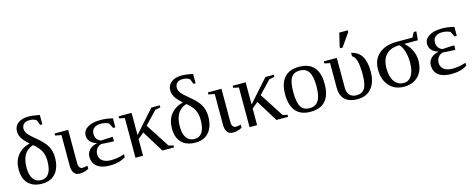

<svg xmlns="http://www.w3.org/2000/svg" viewBox="-35 -1341 4888 1987"><g transform="rotate(-15 2409.0 -347.5)"><path d="M122.6 -580.1Q122.6 -634.8 164.1 -666.7Q205.6 -698.7 275.4 -698.7Q322.8 -698.7 395.5 -683.6V-583.5H372.6L352.1 -636.7Q326.2 -659.7 276.4 -659.7Q236.8 -659.7 216.1 -640.1Q195.3 -620.6 195.3 -587.4Q195.3 -560.5 216.1 -532.5Q236.8 -504.4 308.1 -446.8Q377.4 -389.6 405.5 -337.6Q433.6 -285.6 433.6 -219.7Q433.6 -111.8 382.6 -51Q331.5 9.8 237.3 9.8Q141.6 9.8 89.6 -43Q37.6 -95.7 37.6 -194.8Q37.6 -284.7 84 -344.2Q130.4 -403.8 216.8 -426.3Q163.6 -473.1 143.1 -508.1Q122.6 -543 122.6 -580.1ZM121.6 -190.9Q121.6 -112.8 151.9 -70.8Q182.1 -28.8 237.8 -28.8Q291 -28.8 319.8 -72.5Q348.6 -116.2 348.6 -206.1Q348.6 -263.7 327.6 -306.9Q306.6 -350.1 258.3 -391.1L246.1 -400.9Q178.7 -377.4 150.1 -325.4Q121.6 -273.4 121.6 -190.9Z M639.2 -104.5Q639.2 -72.8 650.6 -56.9Q662.1 -41 680.7 -41Q703.1 -41 735.8 -48.8V-17.1Q718.8 -4.9 691.9 2.4Q665 9.8 640.1 9.8Q598.6 9.8 578.4 -18.1Q558.1 -45.9 558.1 -96.2V-424.8L493.2 -437V-459H639.2Z M1131.3 -34.2Q1064.5 9.8 963.4 9.8Q874 9.8 826.4 -27.1Q778.8 -64 778.8 -131.3Q778.8 -175.8 808.3 -206.3Q837.9 -236.8 888.2 -247.1V-250.5Q798.3 -280.3 798.3 -354Q798.3 -408.7 849.1 -439.9Q899.9 -471.2 986.3 -471.2Q1055.7 -471.2 1117.7 -453.6L1117.2 -357.9H1093.8L1065.9 -413.1Q1052.7 -420.9 1029.1 -427Q1005.4 -433.1 982.9 -433.1Q934.1 -433.1 907.5 -411.4Q880.9 -389.6 880.9 -350.6Q880.9 -317.4 897.2 -294.7Q913.6 -272 940.9 -264.2Q960.4 -266.1 999.3 -267.8Q1038.1 -269.5 1050.8 -269.5H1066.4V-222.7H1050.8Q1017.6 -222.7 932.1 -229Q898.4 -219.2 880.9 -194.6Q863.3 -169.9 863.3 -135.7Q863.3 -91.8 896.2 -66.4Q929.2 -41 987.3 -41Q1021 -41 1053.7 -45.9Q1086.4 -50.8 1131.3 -65.9Z M1318.4 -221.2 1530.3 -459H1620.6V-437L1563.5 -425.8L1434.6 -290L1600.6 -33.2L1650.4 -22V0H1525.4L1382.8 -231.4L1318.4 -177.7V0H1237.3V-425.3L1179.2 -437V-459H1318.4Z M1764.6 -580.1Q1764.6 -634.8 1806.2 -666.7Q1847.7 -698.7 1917.5 -698.7Q1964.8 -698.7 2037.6 -683.6V-583.5H2014.6L1994.1 -636.7Q1968.3 -659.7 1918.5 -659.7Q1878.9 -659.7 1858.2 -640.1Q1837.4 -620.6 1837.4 -587.4Q1837.4 -560.5 1858.2 -532.5Q1878.9 -504.4 1950.2 -446.8Q2019.5 -389.6 2047.6 -337.6Q2075.7 -285.6 2075.7 -219.7Q2075.7 -111.8 2024.7 -51Q1973.6 9.8 1879.4 9.8Q1783.7 9.8 1731.7 -43Q1679.7 -95.7 1679.7 -194.8Q1679.7 -284.7 1726.1 -344.2Q1772.5 -403.8 1858.9 -426.3Q1805.7 -473.1 1785.2 -508.1Q1764.6 -543 1764.6 -580.1ZM1763.7 -190.9Q1763.7 -112.8 1793.9 -70.8Q1824.2 -28.8 1879.9 -28.8Q1933.1 -28.8 1961.9 -72.5Q1990.7 -116.2 1990.7 -206.1Q1990.7 -263.7 1969.7 -306.9Q1948.7 -350.1 1900.4 -391.1L1888.2 -400.9Q1820.8 -377.4 1792.2 -325.4Q1763.7 -273.4 1763.7 -190.9Z M2281.2 -104.5Q2281.2 -72.8 2292.7 -56.9Q2304.2 -41 2322.8 -41Q2345.2 -41 2377.9 -48.8V-17.1Q2360.8 -4.9 2334 2.4Q2307.1 9.8 2282.2 9.8Q2240.7 9.8 2220.5 -18.1Q2200.2 -45.9 2200.2 -96.2V-424.8L2135.3 -437V-459H2281.2Z M2540.5 -221.2 2752.4 -459H2842.8V-437L2785.6 -425.8L2656.7 -290L2822.8 -33.2L2872.6 -22V0H2747.6L2605 -231.4L2540.5 -177.7V0H2459.5V-425.3L2401.4 -437V-459H2540.5Z M3326.2 -231.9Q3326.2 9.8 3111.3 9.8Q3007.8 9.8 2955.1 -52.2Q2902.3 -114.3 2902.3 -231.9Q2902.3 -348.1 2955.1 -409.7Q3007.8 -471.2 3115.2 -471.2Q3219.7 -471.2 3272.9 -410.9Q3326.2 -350.6 3326.2 -231.9ZM3238.3 -231.9Q3238.3 -337.4 3207.5 -384.8Q3176.8 -432.1 3111.3 -432.1Q3047.4 -432.1 3018.8 -386.7Q2990.2 -341.3 2990.2 -231.9Q2990.2 -121.1 3019.3 -75Q3048.3 -28.8 3111.3 -28.8Q3175.8 -28.8 3207 -76.7Q3238.3 -124.5 3238.3 -231.9Z M3615.2 9.8Q3528.3 9.8 3482.2 -33.4Q3436 -76.7 3436 -158.7V-424.8L3377.4 -437V-459H3517.1V-137.7Q3517.1 -88.9 3542.7 -60.5Q3568.4 -32.2 3615.7 -32.2Q3676.3 -32.2 3703.9 -76.4Q3731.4 -120.6 3731.4 -225.1Q3731.4 -310.1 3719 -362.8Q3706.5 -415.5 3673.8 -435.1L3673.3 -470.7Q3749 -454.6 3784.4 -395.8Q3819.8 -336.9 3819.8 -234.4Q3819.8 -118.2 3765.9 -54.2Q3711.9 9.8 3615.2 9.8ZM3575.7 -546.4V-562.5L3609.4 -705.1H3700.7V-687L3602.5 -546.4Z M4355.5 -511.7H4383.3L4374.5 -418H4232.4V-414.6Q4277.8 -375 4302 -322.5Q4326.2 -270 4326.2 -213.9Q4326.2 -109.9 4268.8 -50Q4211.4 9.8 4114.7 9.8Q4015.6 9.8 3956.5 -56.2Q3897.5 -122.1 3897.5 -231Q3897.5 -337.9 3967 -398.4Q4036.6 -459 4157.7 -459H4328.1ZM4119.6 -28.8Q4174.8 -28.8 4206.1 -78.1Q4237.3 -127.4 4237.3 -216.8Q4237.3 -283.7 4221.2 -336.2Q4205.1 -388.7 4176.8 -418Q4084 -418 4034.7 -367.4Q3985.4 -316.9 3985.4 -220.2Q3985.4 -129.9 4021.7 -79.3Q4058.1 -28.8 4119.6 -28.8Z M4789.6 -34.2Q4722.7 9.8 4621.6 9.8Q4532.2 9.8 4484.6 -27.1Q4437 -64 4437 -131.3Q4437 -175.8 4466.6 -206.3Q4496.1 -236.8 4546.4 -247.1V-250.5Q4456.5 -280.3 4456.5 -354Q4456.5 -408.7 4507.3 -439.9Q4558.1 -471.2 4644.5 -471.2Q4713.9 -471.2 4775.9 -453.6L4775.4 -357.9H4752L4724.1 -413.1Q4710.9 -420.9 4687.3 -427Q4663.6 -433.1 4641.1 -433.1Q4592.3 -433.1 4565.7 -411.4Q4539.1 -389.6 4539.1 -350.6Q4539.1 -317.4 4555.4 -294.7Q4571.8 -272 4599.1 -264.2Q4618.7 -266.1 4657.5 -267.8Q4696.3 -269.5 4709 -269.5H4724.6V-222.7H4709Q4675.8 -222.7 4590.3 -229Q4556.6 -219.2 4539.1 -194.6Q4521.5 -169.9 4521.5 -135.7Q4521.5 -91.8 4554.4 -66.4Q4587.4 -41 4645.5 -41Q4679.2 -41 4711.9 -45.9Q4744.6 -50.8 4789.6 -65.9Z"/></g></svg>

Font: Tinos
Style: Regular
Weight: 400
Designer: Steve Matteson
Foundry: Monotype Imaging Inc.
Version: Version 1.23